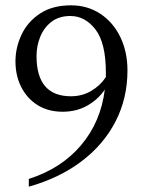

<svg xmlns="http://www.w3.org/2000/svg" viewBox="-20 -560 540 720"><path d="M88 140V111Q210 72 284 -15.5Q358 -103 373 -224Q347 -186 306.5 -163.5Q266 -141 215 -141Q161 -141 121.5 -165.5Q82 -190 60 -233Q38 -276 38 -330Q38 -382 61 -430.5Q84 -479 130.5 -509.5Q177 -540 246 -540Q308 -540 356 -508.5Q404 -477 431 -421.5Q458 -366 458 -296Q458 -191 413 -104Q368 -17 285 45.5Q202 108 88 140ZM117 -350Q117 -199 246 -199Q288 -199 322 -219Q356 -239 377 -271Q377 -279 377 -287Q377 -399 338 -449.5Q299 -500 244 -500Q202 -500 174 -479Q146 -458 131.5 -423.5Q117 -389 117 -350Z"/></svg>

Font: Spectral SC Light
Style: Regular
Weight: 300
Designer: Jean-Baptiste Levee
Foundry: Production Type
Version: Version 2.001